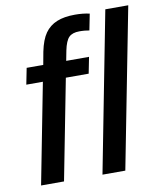

<svg xmlns="http://www.w3.org/2000/svg" viewBox="-82 -791 722 857"><g transform="rotate(-10 279.0 -362.5)"><path d="M227.1 -454.6 138.7 0H34.7L123 -454.6H47.9L62.5 -528.3H137.7L148.4 -586.4Q159.2 -639.6 179.7 -668.5Q200.2 -697.3 233.2 -710.9Q266.1 -724.6 315.9 -724.6Q352.1 -724.6 381.8 -717.8L367.2 -644Q362.8 -644.5 356.9 -645.5Q351.1 -646.5 345.2 -647Q339.4 -647.5 333.3 -647.7Q327.1 -647.9 322.3 -647.9Q290.5 -647.9 274.9 -632.3Q259.3 -616.7 250.5 -573.7L241.7 -528.3H345.2L330.6 -454.6ZM557.6 -724.6 416.5 0H313L453.6 -724.6Z"/></g></svg>

Font: Arimo Medium
Style: Italic
Weight: 500
Italic angle: -12°
Designer: Steve Matteson
Foundry: Monotype Imaging Inc.
Version: Version 1.33